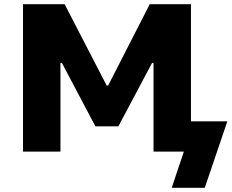

<svg xmlns="http://www.w3.org/2000/svg" viewBox="-20 -725 1107 918"><path d="M801 173 859 0H714V-424H707L546 -121H436L276 -424H269V0H90V-705H289L490 -316H497L696 -705H893V-145H1067L959 173Z"/></svg>

Font: Nunito Sans 6pt Black
Style: Regular
Weight: 900
Version: Version 3.101;gftools[0.9.27]